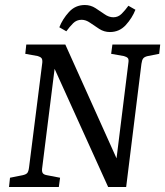

<svg xmlns="http://www.w3.org/2000/svg" viewBox="-20 -747 660 767"><path d="M16 0 20 -37 70 -47Q84 -50 89 -56Q94 -62 96 -78L149 -497Q150 -510 145.5 -515Q141 -520 131 -523L81 -532L85 -569H241L457 -89L442 -86L493 -497Q495 -510 490.5 -515Q486 -520 475 -523L424 -532L429 -569H620L616 -532L570 -523Q557 -520 552 -513.5Q547 -507 545 -492L484 0H412L185 -501L202 -503L148 -72Q147 -60 151.5 -54.5Q156 -49 168 -47L220 -37L215 0ZM419 -619Q396 -619 376.5 -631.5Q357 -644 340 -656Q323 -668 306 -668Q286 -668 272 -654Q258 -640 245 -622L217 -638Q230 -671 255.5 -699Q281 -727 319 -727Q342 -727 361.5 -714.5Q381 -702 398 -690Q415 -678 433 -678Q452 -678 466 -692Q480 -706 493 -724L521 -708Q508 -675 482.5 -647Q457 -619 419 -619Z"/></svg>

Font: Rasa
Style: Italic
Weight: 400
Italic angle: -7.10001°
Designer: Anna Giedrys (Yrsa+Rasa design), David Brezina (Yrsa art-direction, Rasa art-direction, design)
Foundry: Rosetta Type Foundry
Version: Version 2.004